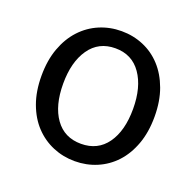

<svg xmlns="http://www.w3.org/2000/svg" viewBox="-105 -667 807 790"><g transform="rotate(20 298.5 -271.5)"><path d="M299 13Q248 13 203 -6Q158 -25 124 -61Q90 -97 70.5 -150Q51 -203 51 -271Q51 -339 70.5 -392Q90 -445 124 -481.5Q158 -518 203 -537Q248 -556 299 -556Q350 -556 395 -537Q440 -518 473.5 -481.5Q507 -445 526.5 -392Q546 -339 546 -271Q546 -203 526.5 -150Q507 -97 473.5 -61Q440 -25 395 -6Q350 13 299 13ZM299 -63Q372 -63 412 -119Q452 -175 452 -271Q452 -366 412 -423.5Q372 -481 299 -481Q226 -481 186 -423.5Q146 -366 146 -271Q146 -175 186 -119Q226 -63 299 -63Z"/></g></svg>

Font: Kinto Sans
Style: Regular
Weight: 400
Designer: Authors: Ryoko NISHIZUKA  (kana & ideographs); Paul D. Hunt (Latin, Greek & Cyrillic); Wenlong ZHANG  (bopomofo); Sandol
Foundry: Adobe Systems Incorporated, ookami Inc.
Version: Version 0.001